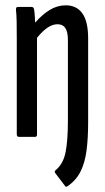

<svg xmlns="http://www.w3.org/2000/svg" viewBox="-20 -514 394 721"><path d="M234 185Q227 190 224 184L189 138Q182 130 189 125Q218 101 226.5 56.5Q235 12 235 -61V-363Q235 -394 225.5 -408.5Q216 -423 196 -423Q178 -423 159 -410.5Q140 -398 119 -372V-10Q119 0 112 0H51Q43 0 43 -10V-366Q43 -407 42.5 -434Q42 -461 40 -476Q39 -488 47 -488H98Q107 -488 108 -478Q110 -468 110.5 -455Q111 -442 112 -429Q138 -459 166.5 -476.5Q195 -494 227 -494Q268 -494 289.5 -463.5Q311 -433 311 -370V-56Q311 5 305 51Q299 97 282.5 130Q266 163 234 185Z"/></svg>

Font: Sofia Sans Extra Condensed Medium
Style: Regular
Weight: 500
Version: Version 4.100